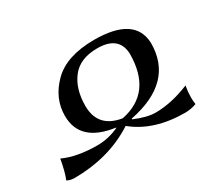

<svg xmlns="http://www.w3.org/2000/svg" viewBox="-99 -664 947 851"><g transform="rotate(-30 374.5 -238.5)"><path d="M66.4 4.9Q44.4 3.9 31.7 -4.4Q45.9 -38.1 57.1 -101.6Q126 -69.8 230.5 -69.8Q286.1 -69.8 339.8 -94.7L340.3 -96.7Q169.4 -120.1 169.4 -254.9Q169.4 -344.2 238.8 -413.1Q308.1 -481.9 449.2 -482.4Q656.7 -482.4 661.6 -344.2Q661.6 -144.5 420.4 -96.7L419.9 -92.8Q482.4 -66.4 525.4 -66.4Q606.4 -66.4 699.7 -104.5Q694.3 -73.2 694.3 -46.4Q694.3 -27.8 696.8 -11.2Q671.4 -1 639.6 -0.5Q479.5 -0.5 380.4 -82Q247.1 4.9 66.4 4.9ZM386.2 -117.7Q556.6 -151.9 556.6 -351.6Q551.8 -442.9 442.9 -442.9Q354 -442.9 312 -388.4Q270 -334 270 -248Q270 -136.2 386.2 -117.7Z"/></g></svg>

Font: Kelvinch
Style: Italic
Weight: 400
Italic angle: -10°
Designer: Paul James Miller
Foundry: High-Logic / Made with FontCreator
Version: Version 3.40;July 22, 2017;FontCreator 11.0.0.2388 64-bit